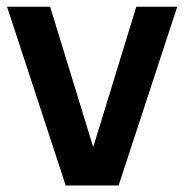

<svg xmlns="http://www.w3.org/2000/svg" viewBox="-20 -566 562 586"><path d="M396 -545.5H521L342 0H180.5L1.5 -545.5H133L264.5 -117Z"/></svg>

Font: Encode Sans Semi Condensed SmBd
Style: Regular
Weight: 600
Width: 4
Designer: Multiple Designers
Foundry: Impallari Type
Version: Version 2.000